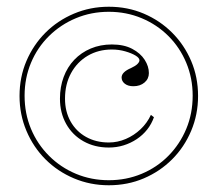

<svg xmlns="http://www.w3.org/2000/svg" viewBox="-20 -535 646 570"><path d="M303 15Q248 15 199.5 -5.5Q151 -26 115 -62Q79 -98 58.5 -146.5Q38 -195 38 -250Q38 -306 58.5 -354Q79 -402 115 -438Q151 -474 199.5 -494.5Q248 -515 303 -515Q359 -515 407 -494.5Q455 -474 491 -438Q527 -402 547.5 -354Q568 -306 568 -250Q568 -195 547.5 -146.5Q527 -98 491 -62Q455 -26 407 -5.5Q359 15 303 15ZM303 0Q355 0 400.5 -19Q446 -38 480 -72.5Q514 -107 533 -152.5Q552 -198 552 -251Q552 -303 533 -348.5Q514 -394 480 -428Q446 -462 400.5 -481Q355 -500 303 -500Q251 -500 205.5 -481Q160 -462 125.5 -428Q91 -394 72 -348.5Q53 -303 53 -251Q53 -198 72 -152.5Q91 -107 125.5 -72.5Q160 -38 205.5 -19Q251 0 303 0ZM303 -97Q261 -97 228 -115.5Q195 -134 176.5 -167Q158 -200 158 -242Q158 -277 169 -306.5Q180 -336 200.5 -357.5Q221 -379 249.5 -391Q278 -403 312 -403Q348 -403 372.5 -390Q397 -377 409.5 -357.5Q422 -338 422 -318Q422 -301 409 -290Q396 -279 376 -279Q360 -279 350.5 -286.5Q341 -294 341 -305Q341 -321 369 -333Q382 -339 388 -345Q394 -351 394 -356Q394 -363 382.5 -370Q371 -377 352 -382.5Q333 -388 312 -388Q272 -388 240.5 -369.5Q209 -351 191 -318Q173 -285 173 -242Q173 -204 189.5 -174.5Q206 -145 235.5 -128.5Q265 -112 303 -112Q329 -112 353.5 -122.5Q378 -133 397.5 -151.5Q417 -170 428 -194L437 -187Q430 -167 417 -150.5Q404 -134 386 -122Q368 -110 347 -103.5Q326 -97 303 -97Z"/></svg>

Font: Kalnia Thin
Style: Regular
Weight: 250
Designer: Frida Medrano
Foundry: Frida Medrano
Version: Version 1.105